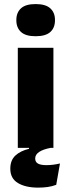

<svg xmlns="http://www.w3.org/2000/svg" viewBox="-20 -710 342 922"><path d="M65.5 0V-480.5H236.5V0ZM151 -536Q103 -536 80.8 -556.5Q58.5 -577 58.5 -612V-614.5Q58.5 -649.5 80.8 -670Q103 -690.5 151 -690.5Q199 -690.5 221.5 -670Q244 -649.5 244 -614.5V-612.5Q244 -576.5 221.5 -556.2Q199 -536 151 -536ZM163 191Q103 191 66.2 169Q29.5 147 29.5 100.5V100Q29.5 59.5 53.8 37Q78 14.5 119.5 4.5V-14.5H223.5V0Q186.5 7 167.8 19.8Q149 32.5 149 51Q149 68.5 162.8 75.8Q176.5 83 202.5 83Q218.5 83 235 81Q251.5 79 268 75L250 177.5Q230 185 209 188Q188 191 163 191Z"/></svg>

Font: Anek Latin Expanded
Style: Bold
Weight: 700
Width: 7
Designer: Yesha Goshar
Foundry: Ek Type
Version: Version 1.003